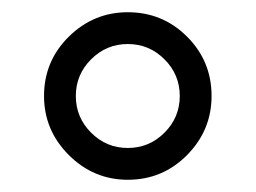

<svg xmlns="http://www.w3.org/2000/svg" viewBox="-20 -728 418 314"><path d="M129 -511Q154 -486 189 -486Q224 -486 249 -511Q274 -536 274 -571Q274 -606 249 -631Q224 -656 189 -656Q154 -656 129 -631Q104 -606 104 -571Q104 -536 129 -511ZM189 -708Q246 -708 286 -668Q326 -628 326 -571Q326 -515 286 -474.5Q246 -434 189 -434Q133 -434 92.5 -474.5Q52 -515 52 -571Q52 -628 92.5 -668Q133 -708 189 -708Z"/></svg>

Font: VarelaRound
Style: Regular
Weight: 400
Designer: Joe Prince, Avraham Cornfeld
Foundry: Joe Prince, Avraham Cornfeld
Version: Version 2.000;PS 002.000;hotconv 1.0.88;makeotf.lib2.5.64775